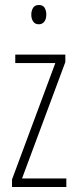

<svg xmlns="http://www.w3.org/2000/svg" viewBox="-20 -747 307 767"><path d="M245 0H28V-30L201 -495H41V-529H241V-499L68 -34H245ZM135 -727Q152 -727 158.5 -715.5Q165 -704 165 -689Q165 -671 157 -660.5Q149 -650 135 -650Q120 -650 112.5 -661Q105 -672 105 -688Q105 -704 112 -715.5Q119 -727 135 -727Z"/></svg>

Font: Noto Sans Arabic ExtCond ExtLt
Style: Regular
Weight: 200
Width: 2
Designer: Monotype Design Team, Nadine Chahine, Nizar Qandah and Khaled Hosny
Foundry: Monotype Imaging Inc.
Version: Version 2.012; ttfautohint (v1.8.4.7-5d5b)